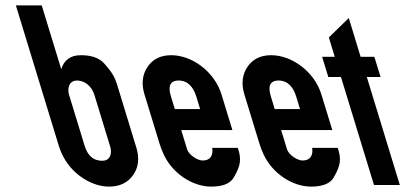

<svg xmlns="http://www.w3.org/2000/svg" viewBox="-20 -687 1544 713"><path d="M384.7 6C424 6 453.7 -8 473.8 -36C493.9 -64 498.3 -97.7 486.9 -137L415.1 -372C406.8 -399.1 397.5 -417.2 366.8 -451.5C348.6 -471.8 319.8 -482 280.5 -482C242.5 -482 218.1 -464.7 207.4 -430L134.9 -667H38.9L198.2 -146C203.3 -129.3 210.4 -113 219.7 -97C254.9 -35.8 323.5 6 384.7 6ZM266.2 -388C294.8 -388 320.8 -366.3 330.4 -335L389.1 -143C396.8 -117.8 390.5 -90 359.3 -90C324.8 -90 304.9 -111.1 294.2 -146L236.4 -335C229.1 -358.9 236.5 -388 266.2 -388Z M732.5 -91C712.9 -91 681.2 -111.7 674.7 -133L653 -204H843L802.6 -336C776.8 -420.6 693.5 -482 616 -482C576.6 -482 547.2 -467.5 527.8 -438.5C508.3 -409.5 504.6 -375.3 516.6 -336L572 -155C576.2 -141 581.7 -126.8 588.4 -112.5C622 -41 696.6 6 764.2 6C806.8 6 834.8 -5.2 847.9 -27.5C861.1 -49.8 868.6 -68.3 870.5 -83C872.3 -97.7 871 -112.3 866.5 -127L863.1 -138H768.1C772 -114.3 764.4 -91 732.5 -91ZM643.7 -388C677.7 -388 698.4 -362.8 708.8 -329L723.1 -282H629.1L614.8 -329C604.6 -362.2 608 -388 643.7 -388Z M1103.5 -91C1083.9 -91 1052.2 -111.7 1045.7 -133L1024 -204H1214L1173.6 -336C1147.8 -420.6 1064.5 -482 987 -482C947.6 -482 918.2 -467.5 898.8 -438.5C879.3 -409.5 875.6 -375.3 887.6 -336L943 -155C947.2 -141 952.7 -126.8 959.4 -112.5C993 -41 1067.6 6 1135.2 6C1177.8 6 1205.8 -5.2 1218.9 -27.5C1232.1 -49.8 1239.6 -68.3 1241.5 -83C1243.3 -97.7 1242 -112.3 1237.5 -127L1234.1 -138H1139.1C1143 -114.3 1135.4 -91 1103.5 -91ZM1014.7 -388C1048.7 -388 1069.4 -362.8 1079.8 -329L1094.1 -282H1000.1L985.8 -329C975.6 -362.2 979 -388 1014.7 -388Z M1368.8 0H1464.8L1342.2 -401H1393.2L1370.2 -476H1319.2L1275.2 -620L1201.2 -548L1223.2 -476H1176.2L1199.2 -401H1246.2Z"/></svg>

Font: Din Kursivschrift
Style: LeftEng
Weight: 400
Version: Version 1.089